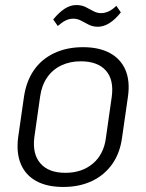

<svg xmlns="http://www.w3.org/2000/svg" viewBox="-20 -734 579 761"><path d="M231 7Q166 7 123.5 -16.5Q81 -40 62.5 -84Q44 -128 52 -190L75 -350Q84 -412 114.5 -456Q145 -500 195 -523.5Q245 -547 309 -547Q373 -547 416 -523.5Q459 -500 477.5 -456Q496 -412 487 -350L464 -190Q456 -128 425 -84Q394 -40 344.5 -16.5Q295 7 231 7ZM239 -49Q305 -49 348.5 -86Q392 -123 400 -189L423 -351Q432 -418 399.5 -454.5Q367 -491 300 -491Q257 -491 222.5 -474.5Q188 -458 166.5 -426.5Q145 -395 139 -351L116 -189Q108 -123 140.5 -86Q173 -49 239 -49ZM191 -657Q214 -685 236.5 -699.5Q259 -714 282 -714Q303 -714 318.5 -706.5Q334 -699 349 -690.5Q364 -682 380 -682Q396 -682 411 -689Q426 -696 441 -711L459 -685Q437 -657 414 -642.5Q391 -628 368 -628Q348 -628 332 -636Q316 -644 301.5 -652Q287 -660 270 -660Q255 -660 240.5 -653Q226 -646 209 -631Z"/></svg>

Font: Pathway Extreme SemiCondensed ExtraLight
Style: Italic
Weight: 250
Width: 4
Italic angle: -8°
Version: Version 1.001;gftools[0.9.26]